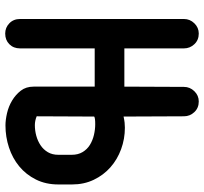

<svg xmlns="http://www.w3.org/2000/svg" viewBox="-43 -731 784 738"><g transform="rotate(90 349.0 -362.0)"><path d="M53 -677Q53 -700 69.5 -717Q86 -734 109 -734Q134 -734 150 -717Q166 -700 166 -677V-448H313Q313 -505 313.5 -562.5Q314 -620 314 -677Q314 -700 330.5 -717Q347 -734 370 -734Q395 -734 411 -717Q427 -700 427 -677L428 -445Q442 -448 451.5 -449Q461 -450 471 -450Q514 -450 553.5 -435.5Q593 -421 623 -394.5Q653 -368 671 -330.5Q689 -293 689 -247V-194Q689 -146 670 -108Q651 -70 619.5 -44Q588 -18 547 -4.5Q506 9 462 9Q441 9 415 3Q389 -3 366.5 -16.5Q344 -30 328.5 -50Q313 -70 313 -99V-334H166V-47Q166 -22 150 -6Q134 10 109 10Q86 10 69.5 -6Q53 -22 53 -47ZM575 -246Q575 -270 564.5 -287.5Q554 -305 537 -315.5Q520 -326 499 -331Q478 -336 457 -336Q433 -336 428 -332Q428 -275 427.5 -221.5Q427 -168 427 -111Q444 -104 461 -104Q482 -104 502 -109.5Q522 -115 538.5 -126Q555 -137 565 -154Q575 -171 575 -194Z"/></g></svg>

Font: VDS
Style: Bold
Weight: 700
Designer: artmaker
Foundry: artmaker
Version: Version 1.000 2009 initial release